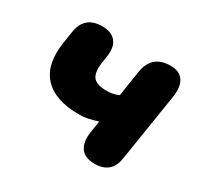

<svg xmlns="http://www.w3.org/2000/svg" viewBox="-115 -644 829 796"><g transform="rotate(30 300.0 -246.0)"><path d="M420 9Q373 9 353.5 -18.5Q334 -46 341 -96L350 -153Q324 -144 304 -140Q284 -136 261 -136Q147 -136 94 -193Q41 -250 58 -361L67 -419Q80 -501 164 -501Q208 -501 229 -476Q250 -451 243 -404L239 -377Q230 -324 246 -301Q262 -278 311 -278Q345 -278 369 -290L388 -412Q402 -501 491 -501Q534 -501 552.5 -474Q571 -447 564 -397L512 -69Q500 9 420 9Z"/></g></svg>

Font: Nunito Black
Style: Italic
Weight: 900
Italic angle: -9°
Designer: Vernon Adams
Foundry: Vernon Adams
Version: Version 3.601; ttfautohint (v1.8.2.53-6de2)